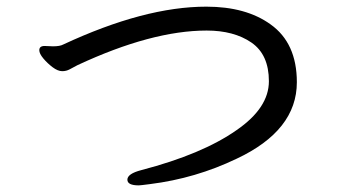

<svg xmlns="http://www.w3.org/2000/svg" viewBox="-20 -625 1040 577"><path d="M397 -67.9Q362.8 -67.9 362.8 -85Q362.8 -103 404.8 -113.8Q587.9 -161.6 690.9 -233.9Q788.1 -300.8 788.1 -380.9Q788.1 -460.9 735.6 -497.1Q683.1 -533.2 601.1 -533.2Q436 -533.2 212.9 -429.2Q199.7 -422.4 189.5 -416.7Q179.2 -411.1 167 -411.1Q153.8 -411.1 137.9 -423.1Q122.1 -435.1 110.1 -449.5Q98.1 -463.9 98.1 -474.1Q98.1 -487.3 115.2 -486.8L139.2 -485.8Q160.2 -485.8 169.9 -491.2Q414.1 -605 600.1 -605Q719.2 -605 793 -551.8Q872.1 -495.6 872.1 -377.9Q872.1 -232.9 690.9 -147.9Q567.9 -88.9 431.2 -71.8Q401.9 -67.9 397 -67.9Z"/></svg>

Font: LXGW WenKai Screen R
Style: Regular
Weight: 400
Designer: Fontworks Inc.
Version: Version 1.235;May 31, 2022